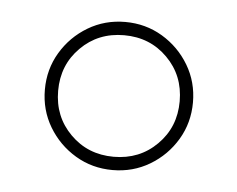

<svg xmlns="http://www.w3.org/2000/svg" viewBox="-32 -835 383 310"><g transform="rotate(5 160.0 -680.0)"><path d="M40 -680Q40 -713 56.2 -740.2Q72.5 -767.5 99.8 -783.8Q127 -800 160 -800Q193 -800 220.2 -783.8Q247.5 -767.5 263.8 -740.2Q280 -713 280 -680Q280 -647 263.8 -619.8Q247.5 -592.5 220.2 -576.2Q193 -560 160 -560Q127 -560 99.8 -576.2Q72.5 -592.5 56.2 -619.8Q40 -647 40 -680ZM61.5 -680Q61.5 -638 89.8 -609.8Q118 -581.5 160 -581.5Q202 -581.5 230.2 -609.8Q258.5 -638 258.5 -680Q258.5 -722 230.2 -750.2Q202 -778.5 160 -778.5Q118 -778.5 89.8 -750.2Q61.5 -722 61.5 -680Z"/></g></svg>

Font: Bodoni* 48
Style: Bold
Weight: 700
Version: Version 2.2